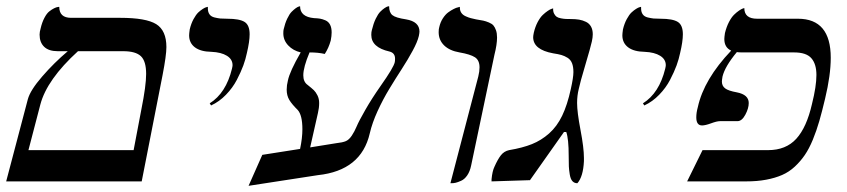

<svg xmlns="http://www.w3.org/2000/svg" viewBox="-34 -581 2712 615"><path d="M360.8 -417H215.8Q116.2 -326.2 95.2 -246.1L57.1 -100.1H394L418.9 -231Q434.1 -306.6 434.1 -344.2Q434.1 -385.3 417.2 -401.1Q400.4 -417 360.8 -417ZM419.9 0H-14.2L55.2 -263.2Q63 -292 101.1 -335.9Q139.2 -379.9 183.1 -417H150.9Q122.1 -417 107.4 -431.2Q92.8 -445.3 92.8 -470.2Q92.8 -478.5 96.2 -490.2Q100.6 -509.3 108.2 -523.7Q115.7 -538.1 123.8 -544.4Q131.8 -550.8 139.2 -554.4Q146.5 -558.1 151.4 -558.6L155.8 -559.1Q155.8 -523.9 193.8 -523.9H351.1Q433.6 -523.9 466.3 -503.7Q499 -483.4 499 -430.2Q499 -403.8 486.8 -340.8Z M642.1 -243.2 637.7 -250Q689.9 -282.7 709 -360.8Q710.9 -368.7 710.9 -372.1Q710.9 -391.1 692.9 -402.3Q674.8 -413.6 643.1 -415Q608.9 -415.5 590.3 -429.4Q571.8 -443.4 571.8 -467.8Q571.8 -473.1 573.7 -486.8Q578.1 -505.4 585.9 -519.8Q593.8 -534.2 601.3 -541.3Q608.9 -548.3 616 -552.7Q623 -557.1 627.4 -558.1L631.8 -559.1V-554.2Q631.8 -542.5 637 -535.2Q642.1 -527.8 653.1 -525.1Q664.1 -522.5 671.9 -521.7Q679.7 -521 693.8 -521Q733.4 -521 749.5 -510.7Q765.6 -500.5 765.6 -471.2Q765.6 -448.2 756.8 -411.1Q752.9 -392.1 745.4 -371.3Q737.8 -350.6 724.6 -325.2Q711.4 -299.8 689.9 -277.6Q668.5 -255.4 642.1 -243.2Z M1041.5 -122.1Q1063.5 -124.5 1073.7 -128.9Q1084 -133.3 1092.8 -146.5Q1101.6 -159.7 1108.4 -176Q1115.2 -192.4 1136 -228.8Q1156.7 -265.1 1185.5 -306.2Q1227.1 -365.2 1230.5 -381.8Q1231.4 -385.7 1231.4 -393.1Q1231.4 -411.6 1213.4 -416Q1155.3 -429.2 1155.3 -469.2Q1155.3 -479 1157.2 -484.9Q1162.1 -505.4 1169.4 -520.8Q1176.8 -536.1 1184.1 -543.5Q1191.4 -550.8 1198 -555.2Q1204.6 -559.6 1208.5 -560.5L1212.4 -561Q1212.4 -541 1222.9 -532.5Q1233.4 -523.9 1266.6 -519Q1309.6 -511.7 1309.6 -480Q1309.6 -475.6 1307.6 -465.8Q1303.2 -446.8 1287.8 -418.5Q1272.5 -390.1 1252.7 -359.6Q1232.9 -329.1 1212.9 -296.1Q1192.9 -263.2 1175.5 -225.3Q1158.2 -187.5 1150.4 -153.8Q1123 -34.7 984.4 -20L762.2 14.2L806.2 -85L927.2 -104Q934.6 -138.7 934.6 -167Q934.6 -212.4 919.4 -229Q901.4 -246.6 892.8 -260.7Q884.3 -274.9 884.3 -293.9Q884.3 -308.1 888.2 -323.2Q894 -352.1 929.2 -413.1Q904.8 -418.9 889.2 -435.5Q873.5 -452.1 873.5 -474.1Q873.5 -482.9 874.5 -486.8Q878.9 -506.3 886 -521.2Q893.1 -536.1 900.1 -543.2Q907.2 -550.3 913.3 -554.7Q919.4 -559.1 923.3 -560.1L927.2 -561Q927.2 -526.9 972.2 -522.9Q983.9 -522.5 991.2 -521.2Q998.5 -520 1008.3 -515.9Q1018.1 -511.7 1023.2 -502Q1028.3 -492.2 1028.3 -477.1Q1028.3 -465.8 1025.4 -451.2Q1019 -427.7 1006.3 -408.2Q985.4 -413.1 957.5 -413.1Q937.5 -365.7 937.5 -339.8Q937.5 -318.8 951.2 -309.1Q964.8 -298.3 971.2 -292.2Q977.5 -286.1 982.9 -275.4Q988.3 -264.6 988.3 -251Q988.3 -235.4 984.4 -219.2L959.5 -108.9Z M1408.7 5.9 1498 -335.9Q1502 -352.1 1502 -365.2Q1502 -388.2 1487.1 -397.7Q1472.2 -407.2 1438 -413.1Q1406.2 -418.5 1388.7 -435.5Q1371.1 -452.6 1371.1 -478Q1371.1 -488.3 1373 -494.1Q1376.5 -509.8 1384.5 -522.2Q1392.6 -534.7 1401.6 -541.3Q1410.6 -547.9 1419.2 -552.2Q1427.7 -556.6 1433.6 -557.6L1439 -559.1V-556.2Q1439 -546.9 1443.8 -539.8Q1448.7 -532.7 1458.3 -528.6Q1467.8 -524.4 1473.9 -522.9Q1480 -521.5 1490.7 -519Q1505.9 -516.6 1513.9 -514.9Q1522 -513.2 1532 -509Q1542 -504.9 1546.6 -499.3Q1551.3 -493.7 1554.7 -484.1Q1558.1 -474.6 1558.1 -460.9Q1558.1 -438.5 1549.8 -405.8L1475.1 -50.8Q1471.2 -31.7 1462.6 -19.3Q1454.1 -6.8 1443.1 -2Q1432.1 2.9 1425.5 4.4Q1418.9 5.9 1412.1 5.9Z M1819.8 -295.9Q1814.5 -274.9 1814.5 -251Q1814.5 -222.2 1825.4 -164.8Q1836.4 -107.4 1836.4 -75.2V-64.9Q1834 -15.1 1815.4 5.9Q1805.7 5.9 1799.6 -0.7Q1793.5 -7.3 1791 -22.2Q1788.6 -37.1 1788.1 -48.1Q1787.6 -59.1 1787.6 -81.1Q1787.6 -136.2 1779.8 -158.2H1772.5L1663.6 -3.9L1540.5 0V-6.8Q1543 -33.2 1549.8 -46.9Q1560.1 -70.3 1570.3 -83.5Q1580.6 -96.7 1596.7 -100.1Q1640.1 -107.4 1669.9 -119.4Q1699.7 -131.3 1724.9 -153.6Q1750 -175.8 1766.6 -210.2Q1783.2 -244.6 1794.4 -295.9Q1802.7 -333 1802.7 -350.1Q1802.7 -367.2 1798.3 -378.4Q1793.9 -389.6 1784.2 -395.8Q1774.4 -401.9 1764.4 -404.8Q1754.4 -407.7 1737.8 -410.2Q1673.8 -421.9 1673.8 -461.9Q1673.8 -466.3 1675.8 -476.1Q1680.2 -495.1 1688.2 -510.3Q1696.3 -525.4 1704.6 -533.2Q1712.9 -541 1720.5 -546.1Q1728 -551.3 1732.9 -552.7L1737.8 -554.2Q1737.3 -544.4 1740.7 -537.6Q1744.1 -530.8 1749 -527.3Q1753.9 -523.9 1763.2 -522.2Q1772.5 -520.5 1778.1 -520.3Q1783.7 -520 1794.4 -520Q1809.6 -520 1821 -518.1Q1832.5 -516.1 1843 -511Q1853.5 -505.9 1859.1 -495.8Q1864.7 -485.8 1864.7 -471.2Q1864.7 -461.4 1861.8 -448.2Q1857.9 -430.2 1840.8 -372.8Q1823.7 -315.4 1819.8 -295.9Z M2029.8 -243.2 2025.4 -250Q2077.6 -282.7 2096.7 -360.8Q2098.6 -368.7 2098.6 -372.1Q2098.6 -391.1 2080.6 -402.3Q2062.5 -413.6 2030.8 -415Q1996.6 -415.5 1978 -429.4Q1959.5 -443.4 1959.5 -467.8Q1959.5 -473.1 1961.4 -486.8Q1965.8 -505.4 1973.6 -519.8Q1981.4 -534.2 1989 -541.3Q1996.6 -548.3 2003.7 -552.7Q2010.7 -557.1 2015.1 -558.1L2019.5 -559.1V-554.2Q2019.5 -542.5 2024.7 -535.2Q2029.8 -527.8 2040.8 -525.1Q2051.8 -522.5 2059.6 -521.7Q2067.4 -521 2081.5 -521Q2121.1 -521 2137.2 -510.7Q2153.3 -500.5 2153.3 -471.2Q2153.3 -448.2 2144.5 -411.1Q2140.6 -392.1 2133.1 -371.3Q2125.5 -350.6 2112.3 -325.2Q2099.1 -299.8 2077.6 -277.6Q2056.2 -255.4 2029.8 -243.2Z M2566.9 -248Q2581.1 -304.7 2581.1 -340.8Q2581.1 -376 2564.9 -394.5Q2548.8 -413.1 2509.3 -413.1H2344.2Q2332 -413.1 2326.2 -414.1Q2288.1 -368.2 2280.3 -335.9Q2278.3 -324.2 2278.3 -319.8Q2278.3 -305.7 2288.8 -297.9Q2299.3 -290 2326.2 -285.2Q2364.3 -277.8 2364.3 -251Q2364.3 -233.9 2353.3 -213.4Q2342.3 -192.9 2328.1 -192.9H2272Q2262.2 -192.9 2243.7 -186Q2225.1 -179.2 2214.8 -179.2Q2196.3 -179.2 2196.3 -205.1Q2196.3 -220.2 2201.2 -237.8Q2220.7 -327.1 2308.1 -418.9Q2286.1 -428.7 2286.1 -456.1Q2286.1 -461.4 2288.1 -475.1Q2293 -495.1 2301 -510.5Q2309.1 -525.9 2317.4 -533.9Q2325.7 -542 2333.3 -547.1Q2340.8 -552.2 2345.2 -553.7L2350.1 -555.2Q2350.1 -521 2391.1 -521H2522Q2627 -521 2627 -396Q2627 -340.3 2608.9 -265.1Q2599.1 -223.6 2590.3 -193.1Q2581.5 -162.6 2569.6 -133.5Q2557.6 -104.5 2543.9 -84.5Q2530.3 -64.5 2512 -47.4Q2493.7 -30.3 2471.2 -20.5Q2448.7 -10.7 2420.2 -5.4Q2391.6 0 2356 0H2167L2216.3 -100.1H2426.3Q2483.4 -100.1 2516.6 -136.5Q2549.8 -172.9 2566.9 -248Z"/></svg>

Font: Common Serif SemiBold
Style: Italic
Weight: 600
Italic angle: -12°
Designer: Philipp H. Poll, Khaled Hosny
Foundry: Stefan Peev, Context Ltd.
Version: Version 1.026